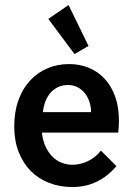

<svg xmlns="http://www.w3.org/2000/svg" viewBox="-20 -734 540 770"><path d="M37.1 0ZM257.8 -477.1Q299.3 -477.1 335.4 -462.4Q371.6 -447.8 398.7 -419.2Q425.8 -390.6 441.4 -347.9Q457 -305.2 457 -249Q457 -236.8 456.1 -225.1Q455.1 -213.4 454.1 -202.1H147.9Q151.9 -168.5 163.6 -144.3Q175.3 -120.1 191.9 -104.2Q208.5 -88.4 228.8 -80.8Q249 -73.2 270 -73.2Q301.8 -73.2 332.3 -87.6Q362.8 -102.1 384.8 -129.9L446.8 -67.9Q376 16.1 270 16.1Q219.7 16.1 177 -0.5Q134.3 -17.1 103.3 -48.3Q72.3 -79.6 54.7 -124.8Q37.1 -169.9 37.1 -227.1Q37.1 -285.2 53.7 -331.5Q70.3 -377.9 99.9 -410.2Q129.4 -442.4 169.7 -459.7Q210 -477.1 257.8 -477.1ZM345.2 -284.2Q345.2 -306.2 338.6 -325.9Q332 -345.7 320.1 -360.6Q308.1 -375.5 290.8 -384.3Q273.4 -393.1 252 -393.1Q231.4 -393.1 214.1 -385.3Q196.8 -377.4 183.8 -363.3Q170.9 -349.1 162.8 -329.1Q154.8 -309.1 151.9 -284.2ZM335 -549.8 278.8 -517.1 173.8 -658.2 254.9 -713.9Z"/></svg>

Font: InconsolataGo
Style: Bold
Weight: 700
Designer: Raph Levien, Kirill Tkachev(cyreal.org)
Foundry: Raph Levien, Kirill Tkachev(cyreal.org)
Version: Version 1.015; ttfautohint (v0.92) -l 8 -r 50 -G 200 -x 14 -